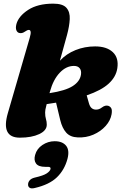

<svg xmlns="http://www.w3.org/2000/svg" viewBox="-20 -740 678 1053"><path d="M143 -532.5Q150 -556.5 148 -566.2Q146 -576 138.5 -576Q129.5 -576 116.5 -566.5Q101 -555.5 86.5 -559Q75.5 -561 70 -573.5Q64.5 -586 70 -608Q82 -651.5 134.5 -685.8Q187 -720 272 -720Q324.5 -720 344.5 -697Q364.5 -674 362.5 -635Q360.5 -596 347.5 -548L308.5 -407Q343.5 -445 394 -465.2Q444.5 -485.5 501.5 -485.5Q565 -485.5 598.5 -454.2Q632 -423 623.5 -366Q616.5 -318.5 576.2 -281.5Q536 -244.5 455.5 -217L467.5 -174.5Q473 -155 482.5 -147.2Q492 -139.5 503.5 -139Q522 -137.5 538 -150Q557.5 -165 574.5 -159.5Q586 -155 590.8 -145Q595.5 -135 592 -113.5Q586 -79 559.2 -49Q532.5 -19 492 -1.5Q451.5 16 405.5 13.5Q365 12 343 -12.8Q321 -37.5 310.5 -81L287.5 -177Q263 -173 236 -169Q230.5 -149 229 -139.2Q227.5 -129.5 227.5 -123Q227.5 -101.5 232 -87.2Q236.5 -73 236.5 -56Q236.5 -24 195 -4.5Q153.5 15 89 15Q-16 15 23 -119.5ZM254 -238Q252.5 -233 251.5 -229Q339 -242.5 378.5 -267.8Q418 -293 424 -330Q427.5 -352.5 417.2 -365.5Q407 -378.5 385.5 -378.5Q343 -378.5 307.5 -341Q272 -303.5 254 -238ZM228 175Q191 175 177.8 157Q164.5 139 172.5 110Q181.5 76 212.5 55.2Q243.5 34.5 280 34.5Q322.5 34.5 342.5 59.2Q362.5 84 350 131.5Q334 191.5 292.5 232Q251 272.5 171 291Q151.5 296 142.2 289.5Q133 283 134 270.5Q134.5 258.5 143.2 248.5Q152 238.5 170.5 234Q218.5 223 236.2 211Q254 199 257 187.5Q260 175 243.5 175Z"/></svg>

Font: Fraunces 9pt S050 Black
Style: Italic
Weight: 900
Italic angle: -16°
Version: Version 1.000; ttfautohint (v1.8.3)